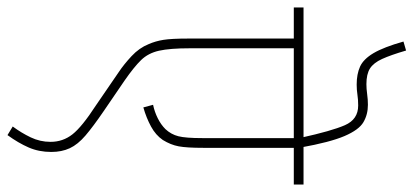

<svg xmlns="http://www.w3.org/2000/svg" viewBox="-316 -620 1105 513"><g transform="rotate(90 236.5 -363.5)"><path d="M473 -596H375V-354Q375 -310 371 -288.5Q367 -267 354 -246Q341 -227 318 -214.5Q295 -202 267 -194L260 -220Q279 -224 296 -232.5Q313 -241 325 -253Q339 -268 344 -287.5Q349 -307 349 -352V-596H109V-318Q109 -265 115.5 -236Q122 -207 140.5 -188Q159 -169 195 -144L277 -88Q318 -60 342 -39.5Q366 -19 376 2.5Q386 24 386 52Q386 85 374 112.5Q362 140 341 169L318 155Q335 132 347 107Q359 82 359 54Q359 21 339 -4.5Q319 -30 262 -67L173 -128Q152 -142 130 -162.5Q108 -183 98 -208Q90 -226 86.5 -247.5Q83 -269 83 -315V-596H0V-622H473ZM348 -615Q330 -697 314.5 -732.5Q299 -768 262 -768Q246 -768 233 -766Q220 -764 206 -764Q178 -764 158 -773Q138 -782 122 -809Q106 -836 91 -889L115 -896Q127 -855 137.5 -832Q148 -809 163 -799.5Q178 -790 205 -790Q217 -790 231.5 -792Q246 -794 260 -794Q286 -794 306.5 -782Q327 -770 343.5 -731.5Q360 -693 374 -615Z"/></g></svg>

Font: Noto Sans SemiCondensed Thin
Style: Regular
Weight: 100
Width: 4
Designer: Monotype Design Team
Foundry: Monotype Imaging Inc.
Version: Version 2.013; ttfautohint (v1.8.4.7-5d5b)